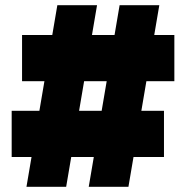

<svg xmlns="http://www.w3.org/2000/svg" viewBox="-20 -720 717 740"><path d="M322 0 441 -700H594L475 0ZM25 -115V-293H612V-115ZM82 0 201 -700H354L235 0ZM65 -407V-585H652V-407Z"/></svg>

Font: REM Black
Style: Regular
Weight: 900
Designer: Octavio Pardo
Foundry: Ashler Design
Version: Version 1.005;gftools[0.9.28]